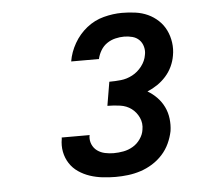

<svg xmlns="http://www.w3.org/2000/svg" viewBox="-43 -890 687 620"><g transform="rotate(-5 300.0 -580.0)"><path d="M308 -317Q287 -317 265.5 -319.5Q244 -322 224.5 -328.5Q205 -335 188 -346.5Q171 -358 160 -375Q149 -392 145 -412.5Q141 -433 145 -455Q145 -456 145 -457Q145 -458 145 -459H236Q236 -458 235.5 -457.5Q235 -457 235 -457Q233 -442 238.5 -429Q244 -416 255 -408Q266 -400 280 -397Q294 -394 308 -394Q324 -394 340 -397Q356 -400 370.5 -408.5Q385 -417 395 -431.5Q405 -446 407 -461Q411 -482 402.5 -500.5Q394 -519 378.5 -530.5Q363 -542 342.5 -545Q322 -548 301 -548L314 -625Q333 -625 352 -627Q371 -629 389 -638.5Q407 -648 420 -665Q433 -682 436 -701Q439 -714 435.5 -727.5Q432 -741 423 -750Q414 -759 401 -762.5Q388 -766 374 -766Q360 -766 345.5 -762.5Q331 -759 318.5 -750.5Q306 -742 298 -728.5Q290 -715 287 -701H197Q202 -731 218 -759Q234 -787 259 -807Q284 -827 314.5 -835Q345 -843 374 -843Q396 -843 417.5 -840Q439 -837 457.5 -828.5Q476 -820 491 -806Q506 -792 515 -773.5Q524 -755 527 -733.5Q530 -712 526 -691Q523 -673 515 -656Q507 -639 494.5 -625Q482 -611 466.5 -600.5Q451 -590 434 -583Q451 -573 464.5 -559Q478 -545 486.5 -527.5Q495 -510 497.5 -489.5Q500 -469 497 -449Q493 -429 484 -409.5Q475 -390 460.5 -374Q446 -358 427.5 -346.5Q409 -335 389 -328.5Q369 -322 348.5 -319.5Q328 -317 308 -317Z"/></g></svg>

Font: Iosevka SS04 Extended
Style: Bold Italic
Weight: 700
Width: 7
Italic angle: -9°
Monospace: yes
Designer: Belleve Invis
Foundry: Belleve Invis
Version: Version 19.0.0; ttfautohint (v1.8.4)